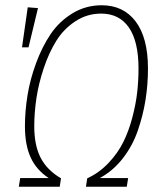

<svg xmlns="http://www.w3.org/2000/svg" viewBox="-20 -713 632 733"><path d="M368.2 -692.9Q451.2 -692.9 498 -630.9Q544.9 -568.8 544.9 -451.2Q544.9 -390.6 535.6 -332Q526.4 -273.4 506.3 -215.1Q486.3 -156.7 449 -108.6Q411.6 -60.5 360.8 -33.2H469.2L463.9 0H308.1L313 -32.2Q358.9 -53.2 394.5 -91.1Q430.2 -128.9 451.2 -171.6Q472.2 -214.4 485.6 -265.9Q499 -317.4 503.9 -361.8Q508.8 -406.2 508.8 -451.2Q508.8 -555.2 471.9 -608.2Q435.1 -661.1 366.2 -661.1Q312.5 -661.1 267.8 -631.8Q223.1 -602.5 194.8 -556.9Q166.5 -511.2 147 -452.6Q127.4 -394 119.1 -338.4Q110.8 -282.7 110.8 -231Q110.8 -157.2 135.5 -110.1Q160.2 -63 212.9 -32.2L208 0H51.8L57.1 -33.2H166Q119.1 -64 97.2 -111.6Q75.2 -159.2 75.2 -231Q75.2 -288.1 85 -348.9Q94.7 -409.7 117.7 -471.9Q140.6 -534.2 173.3 -582.8Q206.1 -631.3 256.6 -662.1Q307.1 -692.9 368.2 -692.9ZM85.9 -685.1 125 -682.1 88.9 -532.2H64Z"/></svg>

Font: Fira Sans Compressed UltraLight
Style: Italic
Weight: 200
Width: 3
Italic angle: -8°
Designer: Carrois Corporate & Edenspiekermann AG
Foundry: Carrois Corporate GbR & Edenspiekermann AG
Version: Version 4.203;PS 004.203;hotconv 1.0.88;makeotf.lib2.5.64775